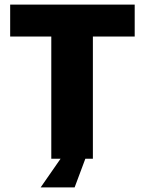

<svg xmlns="http://www.w3.org/2000/svg" viewBox="-20 -687 627 831"><path d="M202 0V-529H24V-667H563V-529H382V0ZM156 124 247 -7H352L303 124Z"/></svg>

Font: Maven Pro ExtraBold
Style: Regular
Weight: 800
Designer: Joe Prince
Foundry: Joe Prince
Version: Version 2.100